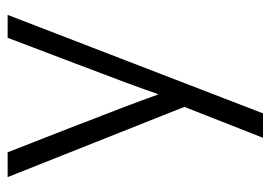

<svg xmlns="http://www.w3.org/2000/svg" viewBox="-123 -386 709 503"><g transform="rotate(-90 231.5 -134.5)"><path d="M122 200 203 -6 19 -469H84Q122 -371 154 -290Q167 -255 180.5 -221Q194 -187 205 -157.5Q216 -128 224 -106.5Q232 -85 235 -76H237Q240 -85 247.5 -106.5Q255 -128 266 -157.5Q277 -187 290 -221Q303 -255 316 -290Q347 -371 384 -469H444L186 200Z"/></g></svg>

Font: Post Grotesk Light
Style: Light
Weight: 300
Version: Version 1.0